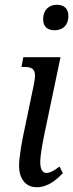

<svg xmlns="http://www.w3.org/2000/svg" viewBox="-20 -776 307 806"><path d="M209 -649C237 -649 267 -664 267 -710C267 -742 246 -756 219 -756C186 -756 161 -735 161 -695C161 -663 181 -649 209 -649ZM134 10C184 10 219 -24 244 -49L230 -77C210 -62 192 -50 175 -50C158 -50 149 -66 149 -96C149 -124 159 -178 167 -216L234 -536H78L70 -495H81C109 -495 127 -489 127 -459C127 -449 125 -435 121 -416L85 -243C73 -189 60 -119 60 -79C60 -31 84 10 134 10Z"/></svg>

Font: Noto Serif ExtraCondensed
Style: Italic
Weight: 400
Width: 2
Italic angle: -12°
Designer: Monotype Design Team
Foundry: Monotype Imaging Inc.
Version: Version 2.014